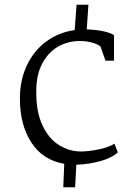

<svg xmlns="http://www.w3.org/2000/svg" viewBox="-20 -685 579 810"><path d="M64 -269Q64 -348 94 -410.5Q124 -473 176.5 -511Q229 -549 295 -558L303 -665H353L346 -561Q383 -560 414 -553.5Q445 -547 461 -537V-429H425L404 -489Q388 -501 364.5 -506.5Q341 -512 317 -512Q267 -512 225.5 -488.5Q184 -465 158.5 -417.5Q133 -370 133 -301Q132 -213 159.5 -155.5Q187 -98 230.5 -72Q274 -46 320 -46Q357 -46 399.5 -55.5Q442 -65 463 -79L477 -42Q452 -19 404 -5.5Q356 8 302 10L297 105H247L251 6Q161 -9 112.5 -83.5Q64 -158 64 -269Z"/></svg>

Font: Martel Light
Style: Regular
Weight: 300
Designer: Dan Reynolds
Foundry: Dan Reynolds
Version: Version 1.001; ttfautohint (v1.1) -l 5 -r 5 -G 72 -x 0 -D la